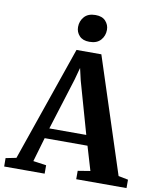

<svg xmlns="http://www.w3.org/2000/svg" viewBox="-126 -1047 932 1126"><g transform="rotate(10 340.5 -484.0)"><path d="M39 -62.5 276 -747H424L647.5 -61.5L705.5 -50V0H406V-50L479.5 -62L437 -205H182L140 -61L218 -50V0H-23L-23.5 -50ZM419 -266 331.5 -575 315 -646.5 295.5 -574.5 199 -266ZM341 -807Q302 -807 281.8 -829Q261.5 -851 261.5 -881Q261.5 -916.5 284 -942.2Q306.5 -968 350.5 -968H351.5Q391 -968 411.2 -945.8Q431.5 -923.5 431.5 -894Q431.5 -858 408.8 -832.5Q386 -807 342 -807Z"/></g></svg>

Font: Merriweather 48pt
Style: Bold
Weight: 700
Version: Version 2.100